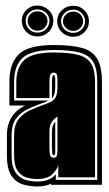

<svg xmlns="http://www.w3.org/2000/svg" viewBox="-20 -669 396 695"><path d="M114 6Q90 6 64.5 -1Q39 -8 22 -32Q5 -56 5 -107V-179Q5 -255 71 -287H14V-372Q14 -439 48 -472.5Q82 -506 175 -506Q239 -506 277 -495.5Q315 -485 332 -456Q349 -427 349 -372V0H165V-4Q144 6 114 6ZM114 -12Q140 -12 156 -19Q172 -26 182 -38V-18H332V-372Q332 -421 317 -445.5Q302 -470 267.5 -479Q233 -488 175 -488Q93 -488 62 -459.5Q31 -431 31 -372V-305H155Q149 -301 138.5 -297.5Q128 -294 115 -289Q96 -282 74 -270.5Q52 -259 37 -238Q22 -217 22 -179V-107Q22 -65 36.5 -44.5Q51 -24 72 -18Q93 -12 114 -12ZM114 -21Q95 -21 76 -26.5Q57 -32 44 -50.5Q31 -69 31 -107V-179Q31 -217 47.5 -238Q64 -259 91 -271Q118 -283 147 -293Q173 -302 180.5 -315Q188 -328 188 -354V-382Q188 -393 185.5 -399.5Q183 -406 174 -406Q165 -406 162 -397Q159 -388 159 -371V-314H39V-372Q39 -425 68 -452Q97 -479 175 -479Q230 -479 262.5 -470.5Q295 -462 309.5 -439Q324 -416 324 -372V-27H191V-71Q186 -54 168.5 -37.5Q151 -21 114 -21ZM168 -313V-371Q168 -397 174 -397Q180 -397 180 -382V-354Q180 -325 168 -313ZM174 -98Q186 -98 187 -110Q188 -116 188 -123.5Q188 -131 188 -141V-247Q175 -239 167 -226.5Q159 -214 159 -193V-135Q159 -120 161 -109Q163 -98 174 -98ZM174 -107Q169 -107 169 -116L168 -135V-193Q168 -216 180 -229V-117Q180 -107 174 -107ZM115 -537Q92 -537 75.5 -553.5Q59 -570 59 -594Q59 -617 75.5 -633Q92 -649 115 -649Q138 -649 155.5 -633Q173 -617 173 -594Q173 -570 156 -553.5Q139 -537 115 -537ZM246 -536Q221 -536 204 -552.5Q187 -569 187 -592Q187 -616 204 -632Q221 -648 246 -648Q269 -648 285.5 -631.5Q302 -615 302 -592Q302 -569 285.5 -552.5Q269 -536 246 -536ZM115 -551Q134 -551 146.5 -563.5Q159 -576 159 -594Q159 -611 146 -623Q133 -635 115 -635Q98 -635 85.5 -623Q73 -611 73 -594Q73 -576 85 -563.5Q97 -551 115 -551ZM246 -550Q263 -550 275.5 -562.5Q288 -575 288 -592Q288 -609 275.5 -621.5Q263 -634 246 -634Q227 -634 214 -622Q201 -610 201 -592Q201 -574 214 -562Q227 -550 246 -550ZM115 -558Q100 -558 90 -568.5Q80 -579 80 -594Q80 -607 89.5 -617.5Q99 -628 115 -628Q131 -628 141.5 -617.5Q152 -607 152 -594Q152 -579 141.5 -568.5Q131 -558 115 -558ZM246 -557Q230 -557 219 -567.5Q208 -578 208 -592Q208 -606 218.5 -616.5Q229 -627 246 -627Q261 -627 271 -616.5Q281 -606 281 -592Q281 -578 270.5 -567.5Q260 -557 246 -557Z"/></svg>

Font: Alumni Sans Collegiate One
Style: Regular
Weight: 400
Designer: Robert E. Leuschke
Foundry: Robert E. Leuschke
Version: Version 1.100